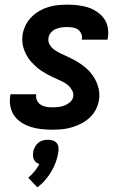

<svg xmlns="http://www.w3.org/2000/svg" viewBox="-20 -548 540 823"><path d="M205 8Q181 8 158 5.5Q135 3 113.5 -3.5Q92 -10 73 -22Q54 -34 41.5 -51.5Q29 -69 24.5 -91.5Q20 -114 24 -138L25 -144H136L135 -142Q133 -129 139 -117Q145 -105 155.5 -98.5Q166 -92 178.5 -90Q191 -88 205 -88Q218 -88 231.5 -89.5Q245 -91 257.5 -96Q270 -101 281 -111Q292 -121 294 -134Q296 -148 289.5 -160Q283 -172 273.5 -181Q264 -190 252 -196Q240 -202 228 -207.5Q216 -213 204 -218.5Q192 -224 180.5 -230.5Q169 -237 157.5 -244.5Q146 -252 136.5 -260.5Q127 -269 118 -278.5Q109 -288 101.5 -299Q94 -310 88.5 -322Q83 -334 79.5 -347Q76 -360 75.5 -374Q75 -388 77 -402Q81 -422 90.5 -441Q100 -460 115.5 -475.5Q131 -491 149.5 -501.5Q168 -512 188 -518Q208 -524 228.5 -526Q249 -528 268 -528Q291 -528 313.5 -525.5Q336 -523 356.5 -516.5Q377 -510 395 -498Q413 -486 425.5 -469Q438 -452 442 -430Q446 -408 442 -385L441 -378H330L331 -381Q333 -393 328 -404Q323 -415 314 -421.5Q305 -428 292.5 -430Q280 -432 268 -432Q256 -432 244 -430.5Q232 -429 220 -424Q208 -419 199 -409Q190 -399 188 -387Q185 -370 193 -356.5Q201 -343 214 -334Q227 -325 241 -318.5Q255 -312 269 -305.5Q283 -299 297 -291.5Q311 -284 323.5 -275.5Q336 -267 348 -257Q360 -247 369.5 -235Q379 -223 386.5 -210Q394 -197 399 -182Q404 -167 405.5 -151Q407 -135 404 -118Q401 -98 390.5 -78Q380 -58 363.5 -43Q347 -28 327.5 -18Q308 -8 287.5 -2Q267 4 246 6Q225 8 205 8ZM140 255 101 214Q116 201 128 186.5Q140 172 149 155Q141 153 135 148Q129 143 125.5 136Q122 129 121.5 120.5Q121 112 122 104Q124 93 129.5 82.5Q135 72 143.5 64.5Q152 57 163 54Q174 51 185 51Q196 51 206 54Q216 57 222.5 64.5Q229 72 230.5 82.5Q232 93 230 104Q227 125 219.5 146Q212 167 200.5 186.5Q189 206 174 223.5Q159 241 140 255Z"/></svg>

Font: Iosevka Curly
Style: Bold Italic
Weight: 700
Italic angle: -9°
Monospace: yes
Designer: Belleve Invis
Foundry: Belleve Invis
Version: Version 22.1.2; ttfautohint (v1.8.4)